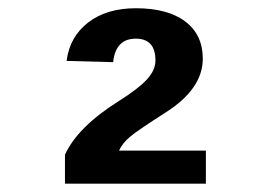

<svg xmlns="http://www.w3.org/2000/svg" viewBox="-20 -714 640 459"><path d="M135.3 -274.9V-344.2Q166 -411.1 265.1 -473.1Q311.5 -502.4 331.5 -524.4Q351.6 -546.4 351.6 -569.3Q351.6 -621.6 304.7 -621.6Q256.3 -621.6 250.5 -565.4L139.2 -568.4Q146.5 -626 190.7 -660.2Q234.9 -694.3 304.7 -694.3Q380.9 -694.3 422.9 -662.6Q464.8 -630.9 464.8 -573.7Q464.8 -502 377 -445.8Q312 -404.3 292.5 -388.4Q272.9 -372.6 264.6 -354H472.2V-274.9Z"/></svg>

Font: Cousine
Style: Bold
Weight: 700
Monospace: yes
Designer: Steve Matteson
Foundry: Ascender Corporation
Version: Version 1.20